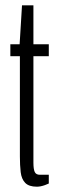

<svg xmlns="http://www.w3.org/2000/svg" viewBox="-20 -693 218 724"><path d="M119 11Q89 11 75 -3.5Q61 -18 58 -44Q55 -70 55 -103V-481H19V-526H54L63 -673H106V-526H164V-481H106V-80Q106 -55 111 -44.5Q116 -34 130 -34H164V-1Q158 2 149.5 5Q141 8 133.5 9.5Q126 11 119 11Z"/></svg>

Font: Archivo ExtraCondensed ExtraLight
Style: Regular
Weight: 250
Width: 2
Designer: Hector Gatti
Foundry: Omnibus-Type
Version: Version 2.001